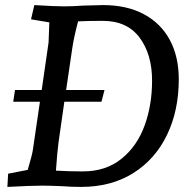

<svg xmlns="http://www.w3.org/2000/svg" viewBox="-20 -730 760 755"><path d="M12 -47 89 -62Q106 -119 109 -139L137 -330H32L39 -376H144L171 -563L174 -642L102 -654L115 -710Q195 -705 231 -705Q266 -705 308 -708L385 -710Q479 -710 546 -674Q613 -638 648 -572.5Q683 -507 683 -418Q683 -295 636.5 -199Q590 -103 503.5 -49Q417 5 299 5Q260 5 221 2Q171 0 146 0Q102 0 9 5ZM306 -56Q396 -56 457.5 -105.5Q519 -155 548.5 -236Q578 -317 578 -413Q578 -516 529 -582Q480 -648 384 -648Q325 -648 287 -646Q270 -581 264 -539L240 -376H391L379 -330H233L210 -169Q205 -132 200 -59Q250 -56 306 -56Z"/></svg>

Font: Andada Pro Medium
Style: Italic
Weight: 500
Italic angle: -7°
Designer: Carolina Giovagnoli
Foundry: Huerta Tipografica
Version: Version 3.005; ttfautohint (v1.8.4)